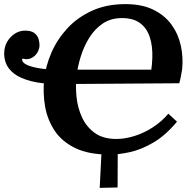

<svg xmlns="http://www.w3.org/2000/svg" viewBox="-25 -736 919 934"><path d="M460 178 471 -39H548L547 176ZM508 16Q406 16 340.5 -16Q275 -48 240 -101.5Q205 -155 194 -220Q183 -285 190 -350Q197 -415 225 -479.5Q253 -544 302 -597.5Q351 -651 422 -683.5Q493 -716 585 -716Q665 -716 720.5 -689Q776 -662 809 -616.5Q842 -571 854.5 -514.5Q867 -458 861 -399Q858 -382 855 -365Q852 -348 847 -331L699 -330Q714 -396 716 -454Q718 -512 703.5 -556Q689 -600 655 -624.5Q621 -649 564 -648Q512 -647 473.5 -620.5Q435 -594 409 -552Q383 -510 367.5 -460Q352 -410 347 -362Q342 -315 347.5 -262.5Q353 -210 374.5 -164Q396 -118 436.5 -89Q477 -60 541 -60Q583 -60 629.5 -74.5Q676 -89 719 -117Q762 -145 794 -183L836 -144Q780 -77 721 -42.5Q662 -8 607 4Q552 16 508 16ZM265 -327Q181 -327 127 -341Q73 -355 43.5 -378Q14 -401 3.5 -429.5Q-7 -458 -4 -488Q0 -529 29.5 -558Q59 -587 98 -587Q127 -587 142.5 -575Q158 -563 163 -545Q168 -527 167 -510Q163 -482 144.5 -465Q126 -448 103 -448Q99 -448 94.5 -449Q90 -450 85 -451Q81 -445 84 -440Q85 -432 103 -422Q121 -412 162 -404.5Q203 -397 273 -397H742L847 -331Z"/></svg>

Font: Lora Italic
Style: Italic
Weight: 400
Italic angle: -3°
Designer: Olga Karpushina, Alexei Vanyashin (Cyrillic)
Foundry: Cyreal
Version: Version 2.210; ttfautohint (v1.8.1.43-b0c9)